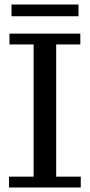

<svg xmlns="http://www.w3.org/2000/svg" viewBox="-20 -831 398 851"><path d="M31 -759V-811H328V-759ZM20 0V-48H129V-634H22V-682H336V-634H229V-48H338V0Z"/></svg>

Font: Montagu Slab 144pt
Style: Regular
Weight: 400
Designer: Florian Karsten
Foundry: Florian Karsten
Version: Version 1.000; ttfautohint (v1.8.3)